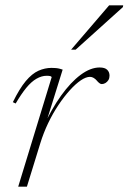

<svg xmlns="http://www.w3.org/2000/svg" viewBox="-20 -697 480 717"><path d="M173 -409Q171.5 -412 167 -413Q162.5 -414 154 -414Q135.5 -414 116.2 -403Q97 -392 78 -368.8Q59 -345.5 38.5 -310.5L28 -315.5Q53 -366.5 76.2 -394.2Q99.5 -422 123.5 -432.8Q147.5 -443.5 172.5 -443.5Q181 -443.5 189 -442.8Q197 -442 203.5 -440.2Q210 -438.5 214 -437L146.5 -220.5H140.5Q172 -289.5 208 -339.8Q244 -390 281 -417.5Q318 -445 352 -445Q371.5 -445 380.2 -436.5Q389 -428 389 -414.5Q389 -405 384.8 -398Q380.5 -391 373.8 -387Q367 -383 360 -383Q355.5 -383 350.8 -386.8Q346 -390.5 341.5 -396Q337 -401.5 330.2 -405.8Q323.5 -410 316 -410Q301 -410 281.5 -396.8Q262 -383.5 240.8 -360Q219.5 -336.5 198.5 -305.2Q177.5 -274 160 -237.5Q142.5 -201 130.5 -162L80.5 0H48ZM245.5 -511.5 387.5 -677H440L439 -670.5L262.5 -511.5Z"/></svg>

Font: Newsreader 24pt ExtraLight
Style: Italic
Weight: 250
Italic angle: -17°
Designer: Hugues Gentile
Foundry: Production Type
Version: Version 1.003